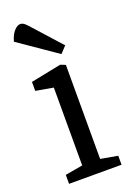

<svg xmlns="http://www.w3.org/2000/svg" viewBox="-139 -771 572 825"><g transform="rotate(-20 146.5 -358.5)"><path d="M28 -41 108 -55V-411L28 -425V-466L167 -494L190 -485V-55L268 -41V0H28ZM14 -655Q23 -686 37.5 -701.5Q52 -717 65 -717Q76 -717 85.5 -708.5Q95 -700 107 -686L216 -565L188 -535Z"/></g></svg>

Font: Faustina VF Beta
Style: Regular
Weight: 400
Designer: Alfonso Garcia
Foundry: Omnibus-Type
Version: Version 1.006